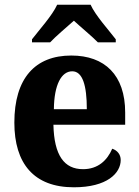

<svg xmlns="http://www.w3.org/2000/svg" viewBox="-20 -786 589 816"><path d="M116 -619V-606H193C215 -630 265 -672 294 -698C322 -672 375 -628 396 -606H472V-619C443 -657 385 -721 365 -766H223C203 -721 145 -657 116 -619ZM294 10C435 10 493 -50 493 -106C493 -130 478 -147 457 -154C436 -105 397 -67 333 -67C253 -67 210 -125 207 -256H512V-308C512 -467 425 -550 283 -550C129 -550 41 -453 41 -265C41 -91 124 10 294 10ZM349 -322H209C210 -426 241 -483 287 -483C331 -483 349 -423 349 -322Z"/></svg>

Font: Noto Serif Tamil SemiCondensed ExtraBold
Style: Regular
Weight: 800
Width: 4
Designer: Indian Type Foundry, Tom Grace, and the Monotype Design Team
Foundry: Monotype Imaging Inc.
Version: Version 2.004